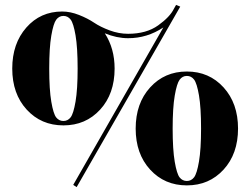

<svg xmlns="http://www.w3.org/2000/svg" viewBox="-20 -747 1022 784"><path d="M685 -222Q685 -136 693.5 -86.5Q702 -37 713.5 -22.5Q725 -8 743 -8Q761 -8 772.5 -23Q784 -38 792.5 -87.5Q801 -137 801 -222Q801 -308 792.5 -357.5Q784 -407 772.5 -422Q761 -437 743 -437Q725 -437 713.5 -421.5Q702 -406 693.5 -356.5Q685 -307 685 -222ZM593 -54.5Q534 -119 534 -222Q534 -325 593 -390Q652 -455 743 -455Q834 -455 893 -390Q952 -325 952 -222Q952 -119 893 -54.5Q834 10 743 10Q652 10 593 -54.5ZM30 -467Q30 -569 87.5 -634.5Q145 -700 234 -700Q267 -700 302.5 -686Q338 -672 364 -654.5Q390 -637 427.5 -623Q465 -609 503 -609Q578 -609 626 -643.5Q674 -678 690 -711L699 -727L716 -720L293 17L279 8L647 -635Q581 -591 503 -591Q457 -591 408 -611Q448 -549 448 -467Q448 -364 389 -299.5Q330 -235 239 -235Q148 -235 89 -299.5Q30 -364 30 -467ZM181 -467Q181 -381 189.5 -331.5Q198 -282 209.5 -267.5Q221 -253 239 -253Q257 -253 268.5 -268Q280 -283 288.5 -332.5Q297 -382 297 -467Q297 -553 288.5 -602.5Q280 -652 268.5 -667Q257 -682 239 -682Q221 -682 209.5 -666.5Q198 -651 189.5 -601.5Q181 -552 181 -467Z"/></svg>

Font: Elsie Swash Caps Black
Style: Regular
Weight: 900
Designer: Alejandro Inler
Foundry: Alejandro Inler
Version: 1.001